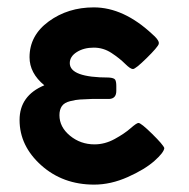

<svg xmlns="http://www.w3.org/2000/svg" viewBox="-20 -489 513 520"><path d="M33 -164Q33 -230 100 -258Q60 -291 60 -334Q60 -393 112 -431Q164 -469 234 -469Q315 -469 393 -396Q407 -384 410 -375V-370Q407 -361 377 -331.5Q347 -302 340 -302Q333 -302 318.5 -316.5Q304 -331 282 -345.5Q260 -360 234 -360Q207 -360 188 -348Q169 -336 169 -318Q169 -279 275 -279Q289 -278 292 -273Q295 -268 295 -256Q295 -254 295 -253V-243Q295 -222 276 -221H229Q207 -220 196.5 -219.5Q186 -219 170 -215Q154 -211 147.5 -201.5Q141 -192 141 -177Q141 -145 169.5 -121.5Q198 -98 236 -98Q264 -98 290.5 -112.5Q317 -127 333.5 -141.5Q350 -156 355 -156Q362 -156 392 -126.5Q422 -97 425 -88Q424 -76 398 -53Q372 -30 326 -9.5Q280 11 235 11Q150 11 91.5 -41.5Q33 -94 33 -164Z"/></svg>

Font: CMU Sans Serif
Style: Bold
Weight: 700
Version: Version 0.7.0